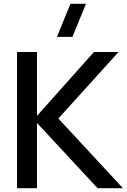

<svg xmlns="http://www.w3.org/2000/svg" viewBox="-20 -995 670 1015"><path d="M281 -800 352.5 -975H434.5L363 -800ZM70 -720H175.5V-382.5L476.5 -720H606.5L288.5 -368.5L630 0H496L175.5 -345V0H70Z"/></svg>

Font: Vela Sans SemBd
Style: Regular
Weight: 600
Designer: Principal design: Mikhail Sharanda - project Manrope.
Design modification: Ravid Balaliev
Foundry: Mikhail Sharanda
Version: Version 1.001